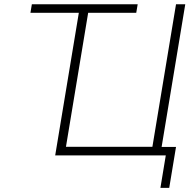

<svg xmlns="http://www.w3.org/2000/svg" viewBox="-20 -748 927 924"><path d="M126.5 -686.5 133.3 -727.5H642.6L635.7 -686.5H404.3L297.4 -41.5H713.4L827.1 -727.5H871.6L757.8 -41H827.1L794.4 156.2H752L777.8 0H245.6L359.4 -686.5Z"/></svg>

Font: Inter Extra Light
Style: Italic
Weight: 200
Italic angle: -9.39999°
Designer: Rasmus Andersson
Foundry: rsms
Version: Version 4.000;git-3c8e0fc